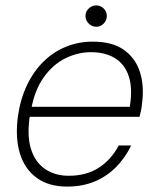

<svg xmlns="http://www.w3.org/2000/svg" viewBox="-20 -678 581 710"><path d="M228 12Q160 12 115.5 -20.5Q71 -53 53.5 -111Q36 -169 46 -246Q55 -311 79.5 -362.5Q104 -414 140.5 -450Q177 -486 223.5 -505Q270 -524 323 -524Q396 -524 439 -493Q482 -462 498 -410Q514 -358 505 -293Q504 -281 501.5 -269.5Q499 -258 496 -246H77L84 -283H460Q471 -352 456 -396.5Q441 -441 405 -463Q369 -485 316 -485Q268 -485 222 -462.5Q176 -440 142 -392.5Q108 -345 95 -272L91 -254Q79 -179 94 -129Q109 -79 146 -53.5Q183 -28 234 -28Q299 -28 345 -57.5Q391 -87 419 -140H465Q444 -96 410.5 -61.5Q377 -27 331.5 -7.5Q286 12 228 12ZM336 -579Q320 -579 308 -591Q296 -603 296 -619Q296 -635 308 -646.5Q320 -658 336 -658Q352 -658 363.5 -646.5Q375 -635 375 -619Q375 -603 363.5 -591Q352 -579 336 -579Z"/></svg>

Font: DM Sans 12pt ExtraLight
Style: Italic
Weight: 250
Italic angle: -10°
Version: Version 4.004;gftools[0.9.30]